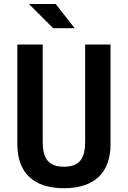

<svg xmlns="http://www.w3.org/2000/svg" viewBox="-20 -960 660 991"><path d="M310 -99.5C228.5 -99.5 200.5 -143 200.5 -229V-730H69.5V-215.5C69.5 -70 151.5 11.5 310 11.5C468.5 11.5 550.5 -70 550.5 -215.5V-730H419.5V-229C419.5 -143 391.5 -99.5 310 -99.5ZM365.5 -814.5 267.5 -939.5H129.5L254.5 -814.5Z"/></svg>

Font: Monaspace Neon SemiBold
Style: Regular
Weight: 600
Designer: Riley Cran & the Lettermatic Team
Foundry: Lettermatic
Version: Version 1.200 (Monaspace Neon)